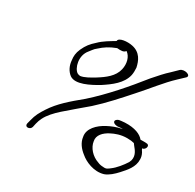

<svg xmlns="http://www.w3.org/2000/svg" viewBox="-155 -849 1060 1045"><g transform="rotate(30 375.0 -326.5)"><path d="M167 -497C155 -470 154 -448 157 -427C159 -393 174 -364 197 -347C238 -319 313 -359 362 -388C414 -422 467 -461 480 -519C483 -534 483 -549 482 -566C474 -605 456 -648 402 -659C370 -666 316 -661 316 -638C285 -619 252 -601 225 -574C198 -550 183 -532 167 -497ZM212 -512 226 -530C230 -536 237 -543 246 -550C271 -573 298 -591 338 -606H339C362 -604 381 -604 390 -618C418 -599 428 -558 419 -520C408 -471 365 -439 320 -411C295 -396 264 -377 239 -374C233 -374 227 -376 221 -379C194 -396 173 -466 212 -512ZM119 -6C117 4 122 12 132 12C142 12 152 6 155 -5L160 -28C163 -42 168 -55 174 -67C188 -96 216 -126 245 -152C288 -189 329 -225 376 -264C435 -317 493 -382 547 -443C599 -500 653 -572 707 -622L744 -657C763 -678 712 -692 692 -673L656 -638C630 -615 605 -586 576 -553C503 -461 418 -362 327 -281C259 -225 206 -180 167 -120C147 -89 134 -67 125 -29ZM419 -95C423 -62 444 -34 473 -12C502 13 562 41 619 24C645 15 670 -8 690 -30C718 -61 751 -96 749 -144C749 -156 746 -169 739 -182C735 -188 731 -194 728 -201C749 -203 758 -233 740 -237C726 -239 712 -238 697 -238C679 -261 640 -279 577 -276L555 -274C547 -273 539 -272 533 -268C513 -255 526 -238 553 -238L574 -240H585C549 -233 523 -222 498 -209C452 -185 409 -143 419 -95ZM481 -103C473 -139 502 -167 535 -184C560 -197 591 -209 631 -209C650 -209 664 -207 675 -204L684 -192C699 -174 719 -150 711 -117L705 -102C688 -75 661 -41 636 -23C622 -12 614 -5 594 -8C584 -8 572 -10 561 -15C518 -29 486 -66 481 -103Z"/></g></svg>

Font: Stray Cat
Style: SuExtObl
Weight: 400
Version: Version 1.0